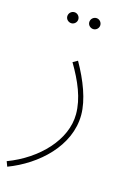

<svg xmlns="http://www.w3.org/2000/svg" viewBox="-123 -597 599 886"><g transform="rotate(15 176.5 -154.5)"><path d="M224 -486C238 -486 250 -498 250 -512C250 -527 238 -539 224 -539C209 -539 197 -527 197 -512C197 -498 209 -486 224 -486ZM119 -486C133 -486 145 -498 145 -512C145 -527 133 -539 119 -539C104 -539 92 -527 92 -512C92 -498 104 -486 119 -486ZM4 230C142 178 272 60 272 -89C272 -161 239 -246 193 -327L170 -314C216 -236 248 -162 248 -86C248 37 138 152 -5 206Z"/></g></svg>

Font: Noto Sans Arabic Thin
Style: Regular
Weight: 100
Designer: Monotype Design Team, Nadine Chahine, Nizar Qandah and Khaled Hosny
Foundry: Monotype Imaging Inc.
Version: Version 2.012